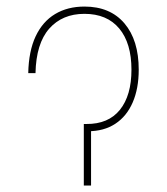

<svg xmlns="http://www.w3.org/2000/svg" viewBox="-20 -574 516 594"><path d="M67.4 -347.7Q68.8 -416 90.3 -461.7Q111.8 -507.3 150.4 -530.5Q189 -553.7 241.2 -553.7Q320.8 -553.7 365 -501.7Q409.2 -449.7 409.2 -358.4Q409.2 -300.3 390.6 -257.3Q372.1 -214.4 336.9 -191.2Q301.8 -168 252 -168H243.2V-190.4H247.1Q315.4 -189.9 351.1 -234.4Q386.7 -278.8 386.7 -358.4Q386.7 -440.4 348.9 -485.8Q311 -531.2 241.2 -531.2Q172.9 -531.2 132.3 -485.4Q91.8 -439.5 89.8 -347.7ZM239.3 -190.4H261.7V0H239.3Z"/></svg>

Font: Inter 18pt Thin
Style: Regular
Weight: 250
Designer: Rasmus Andersson
Foundry: rsms
Version: Version 4.001;git-66647c0bb